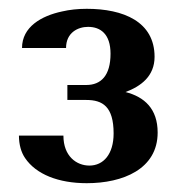

<svg xmlns="http://www.w3.org/2000/svg" viewBox="-20 -736 412 436"><path d="M23 -428C23 -408 28 -390 37 -377C62 -340 113 -320 177 -320C259 -320 338 -352 338 -435C338 -489 308 -516 265 -527C300 -540 331 -563 331 -607C331 -687 260 -716 177 -716C157 -716 138 -714 121 -710C74 -700 30 -675 30 -627H130C130 -662 157 -675 180 -675C208 -675 231 -659 231 -614C231 -564 209 -543 176 -543H133V-509H176C213 -509 238 -494 238 -433C238 -386 215 -360 183 -360C154 -360 124 -381 124 -428Z"/></svg>

Font: Aerodynamic
Style: Regular
Weight: 500
Designer: Google
Version: Version 2.000980; 2014